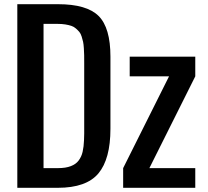

<svg xmlns="http://www.w3.org/2000/svg" viewBox="-20 -895 992 915"><path d="M506.3 -281.2Q506.3 -137.2 449 -68.6Q391.6 0 255.4 0H62.5V-875H256.3Q393.6 -875 450 -818.8Q506.3 -762.7 506.3 -625ZM381.3 -593.8Q381.3 -617.7 381.1 -631.8Q380.9 -646 379.6 -665.3Q378.4 -684.6 376 -695.8Q373.5 -707 369.1 -720.9Q364.7 -734.9 358.2 -742.7Q351.6 -750.5 342 -759Q332.5 -767.6 320.1 -771.7Q307.6 -775.9 291 -778.6Q274.4 -781.2 253.9 -781.2H187.5V-93.8H256.3Q274.9 -93.8 290.3 -96.2Q305.7 -98.6 317.6 -103.3Q329.6 -107.9 338.9 -114.5Q348.1 -121.1 354.7 -129.9Q361.3 -138.7 366.2 -149.2Q371.1 -159.7 373.8 -171.9Q376.5 -184.1 378.2 -198Q379.9 -211.9 380.4 -227.1Q380.9 -242.2 381.3 -258.8Q381.8 -275.4 381.3 -293.5Q381.3 -297.4 381.3 -299.8Q381.3 -302.2 381.3 -305.9Q381.3 -309.6 381.3 -312.5ZM785.6 -531.2H598.1V-625H910.6V-531.2L691.9 -93.8H910.6V0H566.9V-93.8Z"/></svg>

Font: Oswald
Style: Stencbab
Weight: 400
Designer: Mathieu Le Lay
Foundry: Mathieu Le Lay
Version: Version 1.000